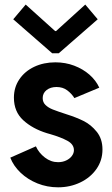

<svg xmlns="http://www.w3.org/2000/svg" viewBox="-20 -800 481 828"><path d="M24.4 -120.1 134.8 -168.9Q147.5 -140.6 173.6 -120.6Q199.7 -100.6 230.5 -100.6Q249.5 -100.6 265.1 -107.9Q280.8 -115.2 289.8 -127.2Q298.8 -139.2 298.8 -152.3Q298.8 -177.7 270.3 -193.1Q241.7 -208.5 196.3 -221.7Q191.9 -222.7 188.5 -223.9Q185.1 -225.1 182.6 -225.6Q120.6 -244.6 80.3 -281.5Q40 -318.4 40 -378.9Q40 -423.3 63.5 -458Q86.9 -492.7 127.7 -512Q168.5 -531.2 218.8 -531.2Q262.2 -531.2 300 -516.8Q337.9 -502.4 366 -477.8Q394 -453.1 408.2 -421.9L300.8 -377Q289.1 -396 270 -410.4Q251 -424.8 223.6 -424.8Q197.8 -424.8 180.9 -411.6Q164.1 -398.4 164.1 -377Q164.1 -358.9 176.3 -347.2Q188.5 -335.4 207.5 -327.9Q226.6 -320.3 268.6 -306.6Q309.1 -293.9 340.8 -278.1Q372.6 -262.2 397.2 -231.7Q421.9 -201.2 421.9 -155.3Q421.9 -108.4 396 -71.3Q370.1 -34.2 326.2 -13.2Q282.2 7.8 230.5 7.8Q183.6 7.8 141.6 -9Q99.6 -25.9 68.8 -55.2Q38.1 -84.5 24.4 -120.1ZM217.8 -666H221.7L347.7 -780.3L401.4 -716.8L233.4 -570.3H205.1L37.1 -716.8L90.8 -780.3Z"/></svg>

Font: Reddit Sans Chocolate
Style: Bold
Weight: 700
Designer: Stephen Hutchings
Foundry: Reddit
Version: Version 1.011